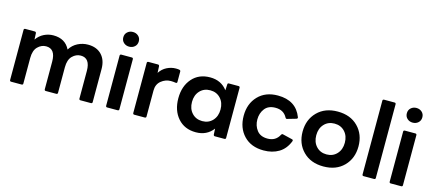

<svg xmlns="http://www.w3.org/2000/svg" viewBox="-55 -1282 4100 1819"><g transform="rotate(15 1994.5 -372.0)"><path d="M865 0H761Q749 0 748 -13V-284Q748 -410 656 -410Q610 -410 574 -374Q538 -338 538 -264V-13Q538 -1 525 0H421Q409 0 408 -13V-284Q408 -410 316 -410Q270 -410 234 -374Q198 -338 198 -264V-13Q198 -1 185 0H81Q69 0 68 -13V-505Q68 -517 81 -518H175Q187 -518 189 -505L192 -443Q221 -485 264.5 -506.5Q308 -528 356 -528Q473 -528 519 -433Q548 -480 595.5 -504Q643 -528 696 -528Q781 -528 829.5 -477Q878 -426 878 -337V-13Q878 -1 865 0Z M1075 -610Q1043 -610 1021 -630Q999 -650 999 -682Q999 -714 1021 -734Q1043 -754 1075 -754Q1107 -754 1129 -734Q1151 -714 1151 -682Q1151 -650 1129 -630Q1107 -610 1075 -610ZM1127 0H1023Q1011 0 1010 -13V-505Q1010 -517 1023 -518H1127Q1139 -518 1140 -505V-13Q1140 -1 1127 0Z M1393 0H1289Q1277 0 1276 -13V-505Q1276 -517 1289 -518H1383Q1395 -518 1397 -505L1400 -440Q1427 -482 1469.5 -503.5Q1512 -525 1558 -525Q1581 -525 1592.5 -522Q1604 -519 1604 -508V-405Q1604 -394 1593 -394H1590Q1566 -398 1542 -398Q1490 -398 1448 -364Q1406 -330 1406 -268V-13Q1406 -1 1393 0Z M1894 10Q1783 10 1717.5 -65Q1652 -140 1652 -259Q1652 -378 1717.5 -453Q1783 -528 1894 -528Q2002 -528 2063 -447L2066 -505Q2066 -518 2078 -518H2174Q2186 -518 2187 -505V-13Q2187 -1 2174 0H2080Q2068 0 2066 -13L2063 -71Q2002 10 1894 10ZM1926 -108Q1988 -108 2027 -150Q2066 -192 2066 -259Q2066 -326 2027 -368Q1988 -410 1926 -410Q1864 -410 1825 -368Q1786 -326 1786 -259Q1786 -192 1825 -150Q1864 -108 1926 -108Z M2559 10Q2436 10 2364.5 -65Q2293 -140 2293 -259Q2293 -378 2365 -453Q2437 -528 2558 -528Q2736 -528 2793 -378L2794 -372Q2794 -364 2784 -361L2694 -335Q2686 -335 2681 -344Q2647 -410 2566 -410Q2496 -410 2461.5 -365.5Q2427 -321 2427 -259Q2427 -198 2461.5 -153Q2496 -108 2566 -108Q2647 -108 2682 -177Q2687 -186 2695 -186L2794 -162Q2803 -160 2803 -152L2802 -146Q2771 -66 2708 -28Q2645 10 2559 10Z M3145 10Q3021 10 2946 -65.5Q2871 -141 2871 -259Q2871 -377 2946 -452.5Q3021 -528 3145 -528Q3270 -528 3344.5 -452.5Q3419 -377 3419 -259Q3419 -141 3344.5 -65.5Q3270 10 3145 10ZM3145 -108Q3207 -108 3246 -150Q3285 -192 3285 -259Q3285 -326 3246 -368Q3207 -410 3145 -410Q3083 -410 3044 -368Q3005 -326 3005 -259Q3005 -192 3044 -150Q3083 -108 3145 -108Z M3642 0H3538Q3526 0 3525 -13V-737Q3525 -749 3538 -750H3642Q3654 -750 3655 -737V-13Q3655 -1 3642 0Z M3856 -610Q3824 -610 3802 -630Q3780 -650 3780 -682Q3780 -714 3802 -734Q3824 -754 3856 -754Q3888 -754 3910 -734Q3932 -714 3932 -682Q3932 -650 3910 -630Q3888 -610 3856 -610ZM3908 0H3804Q3792 0 3791 -13V-505Q3791 -517 3804 -518H3908Q3920 -518 3921 -505V-13Q3921 -1 3908 0Z"/></g></svg>

Font: YamahaIndonesia935. App
Style: Bold
Weight: 700
Designer: Dalton Maag Ltd
Foundry: Dalton Maag Ltd
Version: Version 1.002; January 01, 2024; Regular/Italic